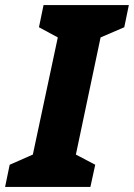

<svg xmlns="http://www.w3.org/2000/svg" viewBox="-57 -734 526 754"><path d="M-37 0H298L317 -87L241 -127L338 -587L431 -627L449 -714H114L96 -627L170 -587L72 -127L-19 -87Z"/></svg>

Font: Noto Sans UI Condensed Black
Style: Italic
Weight: 900
Width: 3
Italic angle: -192°
Designer: Monotype Design Team
Foundry: Monotype Imaging Inc.
Version: Version 1.901